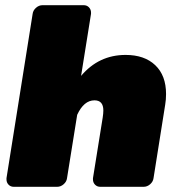

<svg xmlns="http://www.w3.org/2000/svg" viewBox="-20 -720 694 740"><path d="M5 -28.3V-33.3L105.8 -666.7Q107.5 -680 118.8 -690Q130 -700 144.2 -700H302.5Q315 -700 322.9 -691.7Q330.8 -683.3 330.8 -671.7V-666.7L292.5 -427.5Q360.8 -508.3 464.2 -508.3Q536.7 -508.3 578.3 -468.8Q620 -429.2 620 -357.5Q620 -335.8 616.7 -316.7L571.7 -33.3Q570 -20 558.8 -10Q547.5 0 533.3 0H366.7Q354.2 0 346.2 -8.3Q338.3 -16.7 338.3 -28.3V-33.3L375.8 -266.7Q378.3 -283.3 378.3 -294.2Q378.3 -333.3 344.2 -333.3Q303.3 -333.3 277.5 -277.5L238.3 -33.3Q236.7 -20 225.4 -10Q214.2 0 200 0H33.3Q20.8 0 12.9 -8.3Q5 -16.7 5 -28.3Z"/></svg>

Font: BoonTook Mon
Style: Italic
Weight: 400
Italic angle: -9°
Designer: Sungsit Sawaiwan
Foundry: FontUni
Version: Version 3.0